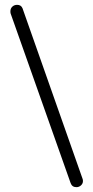

<svg xmlns="http://www.w3.org/2000/svg" viewBox="-20 -774 386 794"><path d="M23 -727Q23 -739 31 -746.5Q39 -754 51 -754Q67 -754 73 -740L322 -33Q323 -30 323 -25Q323 -15 315 -7.5Q307 0 296 0Q278 0 272 -17L24 -718Q23 -721 23 -727Z"/></svg>

Font: Terminal Dosis
Style: Regular
Weight: 400
Designer: Edgar Tolentino, Pablo Impallari, Igino Marini
Foundry: Edgar Tolentino, Pablo Impallari, Igino Marini
Version: Version 1.007